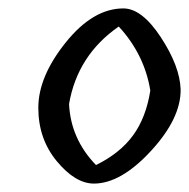

<svg xmlns="http://www.w3.org/2000/svg" viewBox="-20 -765 449 456"><path d="M273 -745Q317 -745 362 -676.5Q407 -608 409 -553Q410 -484 338.5 -406.5Q267 -329 203 -329Q159 -329 115 -382Q71 -435 71 -509Q71 -583 136 -664Q201 -745 273 -745ZM262 -702Q164 -634 144 -518Q148 -435 208 -373Q265 -401 296 -443.5Q327 -486 337 -550Q323 -636 262 -702Z"/></svg>

Font: Tillana
Style: Regular
Weight: 400
Designer: Lipi Raval (Devanagari, Latin), Jonny Pinhorn (Latin)
Foundry: Indian Type Foundry
Version: Version 2.002;PS 1.0;hotconv 1.0.79;makeotf.lib2.5.61930; tt